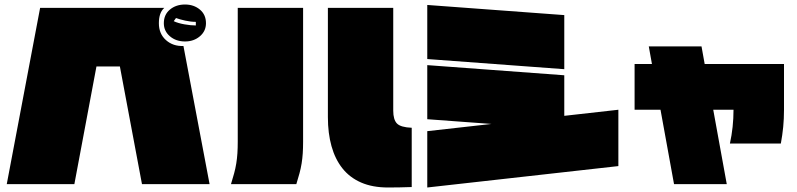

<svg xmlns="http://www.w3.org/2000/svg" viewBox="-20 -772 3535 852"><path d="M707 -669Q707 -707 734 -729.5Q761 -752 801 -752Q840 -752 867 -729.5Q894 -707 894 -669Q894 -634 867 -611Q840 -588 801 -588Q761 -588 734 -611Q707 -634 707 -669ZM10 45 158 -737H709Q685 -716 685 -669Q685 -622 716.5 -594Q748 -566 794 -568L910 45H610L512 -477H408L310 45ZM761 -692 751 -678Q770 -669 798.5 -664Q827 -659 849 -659V-675Q827 -675 802 -680.5Q777 -686 761 -692Z M1295 45H1005Q1013 19 1019 -3Q1025 -25 1028.5 -47Q1032 -69 1033.5 -92Q1035 -115 1035 -142V-737H1325V-142Q1325 -115 1323.5 -92Q1322 -69 1318.5 -47Q1315 -25 1309 -3Q1303 19 1295 45ZM1807 58Q1781 59 1753 59.5Q1725 60 1702 60Q1633 60 1582.5 38Q1532 16 1499.5 -25Q1467 -66 1451 -123.5Q1435 -181 1435 -252V-737H1725V-281Q1725 -241 1741.5 -224Q1758 -207 1807 -205Z M2484 -465 1876 -510V-750L2484 -705ZM1876 60V-190L2161 -222L1876 -243V-483L2484 -438V-258L2724 -285V-35Z M3205 45H2971L2911 -285H2796V-488H2873L2859 -566H3093L3107 -488H3459V-285Q3459 -245 3455.5 -209Q3452 -173 3445 -135H3219Q3235 -208 3235 -285H3145Z"/></svg>

Font: ChangwonDangamAsac Bold
Style: Regular
Weight: 700
Designer: Choi Chi-young, Lee Youngbeen, Kim Jungjin, Yoon Jihee, Han Dohee
Foundry: YoonDesign Inc.
Version: Version 1.010;Build 20210623